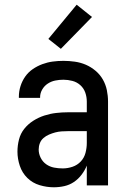

<svg xmlns="http://www.w3.org/2000/svg" viewBox="-20 -786 540 814"><path d="M208 8Q178 8 148 -1Q118 -10 96 -31.5Q74 -53 64 -83Q54 -113 54 -143Q54 -169 60.5 -194.5Q67 -220 83 -240Q99 -260 121 -274Q143 -288 167.5 -296Q192 -304 217.5 -307Q243 -310 269 -310H348V-355Q348 -375 341.5 -393.5Q335 -412 320.5 -425Q306 -438 287 -443Q268 -448 249 -448Q231 -448 214 -444.5Q197 -441 182.5 -431.5Q168 -422 159 -406.5Q150 -391 150 -374V-371H60V-376Q60 -399 67 -421Q74 -443 87 -461.5Q100 -480 119 -493Q138 -506 159.5 -514Q181 -522 203.5 -525Q226 -528 249 -528Q273 -528 297.5 -524.5Q322 -521 344 -511.5Q366 -502 385 -486Q404 -470 416 -449Q428 -428 433 -404Q438 -380 438 -355V0H348V-84Q340 -64 326 -45.5Q312 -27 293.5 -14.5Q275 -2 253 3Q231 8 208 8ZM246 -72Q267 -72 287.5 -79Q308 -86 322.5 -101.5Q337 -117 342.5 -138Q348 -159 348 -180V-230H269Q255 -230 241 -229Q227 -228 214 -224.5Q201 -221 188 -215.5Q175 -210 164.5 -201Q154 -192 149 -179Q144 -166 144 -152Q144 -134 152.5 -117Q161 -100 176 -89.5Q191 -79 209 -75.5Q227 -72 246 -72ZM238 -579 185 -621 305 -766 370 -714Z"/></svg>

Font: Iosevka Fixed Medium
Style: Regular
Weight: 500
Monospace: yes
Designer: Belleve Invis
Foundry: Belleve Invis
Version: Version 32.3.0